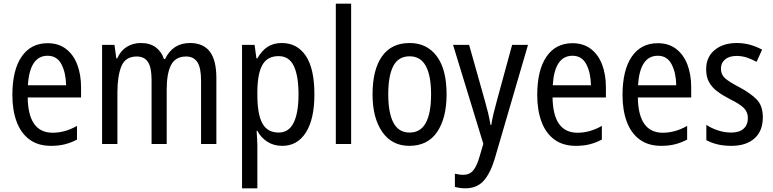

<svg xmlns="http://www.w3.org/2000/svg" viewBox="-20 -780 4188 1040"><path d="M238 -546Q297 -546 337.5 -515Q378 -484 398.5 -430Q419 -376 419 -308V-252H130Q133 -61 265 -61Q332 -61 397 -98V-24Q365 -7 331.5 1.5Q298 10 257 10Q186 10 139.5 -24.5Q93 -59 70 -121Q47 -183 47 -265Q47 -400 97 -473Q147 -546 238 -546ZM238 -478Q141 -478 131 -318H338Q337 -385 313 -431.5Q289 -478 238 -478Z M1009 -547Q1081 -547 1116.5 -500.5Q1152 -454 1152 -357V0H1069V-345Q1069 -413 1049 -443.5Q1029 -474 988 -474Q931 -474 907 -428.5Q883 -383 883 -296V0H801V-347Q801 -414 781.5 -444Q762 -474 721 -474Q659 -474 637.5 -421Q616 -368 616 -280V0H533V-537H600L610 -464H615Q633 -505 666.5 -526Q700 -547 743 -547Q793 -547 824.5 -523Q856 -499 868 -460H874Q916 -547 1009 -547Z M1506 -547Q1590 -547 1636.5 -477.5Q1683 -408 1683 -269Q1683 -135 1637 -62.5Q1591 10 1509 10Q1463 10 1428.5 -12Q1394 -34 1374 -71H1370Q1371 -51 1372.5 -30.5Q1374 -10 1374 6V240H1291V-537H1359L1369 -464H1374Q1397 -505 1429 -526Q1461 -547 1506 -547ZM1489 -476Q1429 -476 1402 -429.5Q1375 -383 1374 -285V-266Q1374 -162 1401 -112Q1428 -62 1490 -62Q1544 -62 1570.5 -115Q1597 -168 1597 -269Q1597 -369 1571.5 -422.5Q1546 -476 1489 -476Z M1882 0H1799V-760H1882Z M2399 -269Q2399 -141 2348 -65.5Q2297 10 2197 10Q2103 10 2050.5 -65.5Q1998 -141 1998 -269Q1998 -402 2049 -474.5Q2100 -547 2199 -547Q2292 -547 2345.5 -476Q2399 -405 2399 -269ZM2083 -269Q2083 -169 2111 -115.5Q2139 -62 2199 -62Q2258 -62 2286.5 -114.5Q2315 -167 2315 -269Q2315 -370 2286.5 -422.5Q2258 -475 2199 -475Q2138 -475 2110.5 -422.5Q2083 -370 2083 -269Z M2434 -537H2521L2607 -232Q2616 -200 2624 -167.5Q2632 -135 2637 -103H2641Q2645 -130 2653 -163.5Q2661 -197 2671 -233L2754 -537H2840L2660 79Q2636 159 2599.5 199.5Q2563 240 2501 240Q2485 240 2471 238Q2457 236 2444 232V161Q2454 163 2466 165Q2478 167 2489 167Q2523 167 2543 143.5Q2563 120 2578 67L2598 -1Z M3081 -546Q3140 -546 3180.5 -515Q3221 -484 3241.5 -430Q3262 -376 3262 -308V-252H2973Q2976 -61 3108 -61Q3175 -61 3240 -98V-24Q3208 -7 3174.5 1.5Q3141 10 3100 10Q3029 10 2982.5 -24.5Q2936 -59 2913 -121Q2890 -183 2890 -265Q2890 -400 2940 -473Q2990 -546 3081 -546ZM3081 -478Q2984 -478 2974 -318H3181Q3180 -385 3156 -431.5Q3132 -478 3081 -478Z M3543 -546Q3602 -546 3642.5 -515Q3683 -484 3703.5 -430Q3724 -376 3724 -308V-252H3435Q3438 -61 3570 -61Q3637 -61 3702 -98V-24Q3670 -7 3636.5 1.5Q3603 10 3562 10Q3491 10 3444.5 -24.5Q3398 -59 3375 -121Q3352 -183 3352 -265Q3352 -400 3402 -473Q3452 -546 3543 -546ZM3543 -478Q3446 -478 3436 -318H3643Q3642 -385 3618 -431.5Q3594 -478 3543 -478Z M4112 -145Q4112 -70 4066.5 -30Q4021 10 3942 10Q3898 10 3864.5 1.5Q3831 -7 3806 -21V-104Q3830 -87 3866.5 -74.5Q3903 -62 3940 -62Q3985 -62 4008 -83Q4031 -104 4031 -141Q4031 -172 4010 -194Q3989 -216 3934 -243Q3895 -263 3866 -284.5Q3837 -306 3821 -334.5Q3805 -363 3805 -405Q3805 -471 3851 -509Q3897 -547 3971 -547Q4009 -547 4043 -537.5Q4077 -528 4108 -511L4078 -445Q4053 -459 4026 -468Q3999 -477 3970 -477Q3930 -477 3907.5 -458Q3885 -439 3885 -408Q3885 -376 3907.5 -356Q3930 -336 3986 -307Q4044 -276 4078 -242Q4112 -208 4112 -145Z"/></svg>

Font: Noto Sans Devanagari Condensed
Style: Regular
Weight: 400
Width: 3
Designer: Jelle Bosma - Monotype Design Team
Foundry: Monotype Imaging Inc.
Version: Version 2.004; ttfautohint (v1.8.4.7-5d5b)